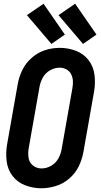

<svg xmlns="http://www.w3.org/2000/svg" viewBox="-20 -999 540 1027"><path d="M255 -764 124 -918 213 -979 327 -814ZM424 -764 293 -918 382 -979 496 -814ZM201 8Q156 8 114.5 -8Q73 -24 47 -58Q21 -92 15.5 -137Q10 -182 18 -227L75 -550Q82 -589 100 -625.5Q118 -662 150 -690Q182 -718 220.5 -730.5Q259 -743 299 -743H300Q345 -743 386.5 -727Q428 -711 454 -677Q480 -643 485.5 -598Q491 -553 483 -508L426 -185Q419 -146 401 -109Q383 -72 350.5 -44Q318 -16 278.5 -4Q239 8 201 8ZM202 -98Q229 -98 254 -112.5Q279 -127 292.5 -152Q306 -177 310 -203L367 -526Q371 -546 370 -565.5Q369 -585 360.5 -602Q352 -619 335 -628Q318 -637 299 -637Q272 -637 247 -622.5Q222 -608 208.5 -583Q195 -558 191 -532L134 -209Q129 -183 132.5 -156.5Q136 -130 156 -114Q176 -98 202 -98Z"/></svg>

Font: Iosevka SS08
Style: Bold Italic
Weight: 700
Italic angle: -10°
Monospace: yes
Designer: Belleve Invis
Foundry: Belleve Invis
Version: 2.1.0; ttfautohint (v1.8.2)